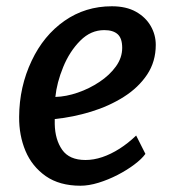

<svg xmlns="http://www.w3.org/2000/svg" viewBox="-20 -584 551 612"><path d="M236.5 8Q170 8 126 -22.5Q82 -53.5 61.2 -103Q40.5 -152.5 41 -211.5Q41.5 -307.5 81 -390.5Q119 -471 185.5 -517.5Q252 -564 336.5 -564Q382.5 -564 413.5 -546.5Q444.5 -529 460.5 -501Q476.5 -473 476.5 -441Q476.5 -387.5 448.8 -346Q421 -304.5 374.2 -275Q327.5 -245.5 270.2 -228Q213 -210.5 154.5 -204.5V-188.5Q155.5 -139 178.2 -106.5Q201 -74 252.5 -74Q278.5 -74 306 -83.2Q333.5 -92.5 361 -110Q388.5 -127.5 414 -152L443.5 -93.5Q432 -77.5 408.5 -59.8Q385 -42 355 -26.5Q325 -11 294 -1.5Q263 8 236.5 8ZM156.5 -275Q191 -276 228 -288.8Q265 -301.5 297.2 -323Q329.5 -344.5 349.5 -372.2Q369.5 -400 369.5 -431.5Q369.5 -462 355 -475Q340.5 -488 312.5 -488Q291 -488 272 -479.8Q253 -471.5 236 -454.5Q202 -420.5 181.5 -370.5Q161 -320.5 156.5 -275Z"/></svg>

Font: Koeln Type Sans
Style: Italic
Weight: 400
Italic angle: -7.5°
Designer: Eben Sorkin
Foundry: Eben Sorkin
Version: Version 2.001